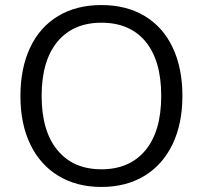

<svg xmlns="http://www.w3.org/2000/svg" viewBox="-20 -733 804 761"><path d="M61 -352Q61 -463 99.5 -544.5Q138 -626 210.5 -669.5Q283 -713 382 -713Q481 -713 553.5 -669.5Q626 -626 664.5 -544.5Q703 -463 703 -353Q703 -243 664 -161.5Q625 -80 552.5 -36Q480 8 382 8Q284 8 211.5 -36Q139 -80 100 -161Q61 -242 61 -352ZM619 -353Q619 -493 557 -568Q495 -643 382 -643Q270 -643 207.5 -567.5Q145 -492 145 -353Q145 -214 207.5 -138Q270 -62 382 -62Q494 -62 556.5 -137.5Q619 -213 619 -353Z"/></svg>

Font: wassup Sans
Style: Regular
Weight: 400
Version: Version 2.001